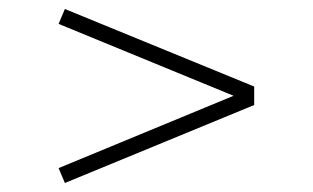

<svg xmlns="http://www.w3.org/2000/svg" viewBox="-20 -583 694 426"><path d="M514 -364 110 -530 124 -563 544 -391V-350L124 -177L110 -210L514 -377Z"/></svg>

Font: Savate ExtraLight
Style: Regular
Weight: 200
Designer: Max Esnée
Foundry: Plomb Type
Version: Version 2.000